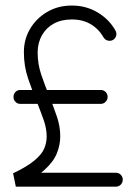

<svg xmlns="http://www.w3.org/2000/svg" viewBox="-20 -684 496 704"><path d="M404.6 -50.6Q415.4 -50.6 422.8 -43.2Q430.1 -35.9 430.1 -25.1Q430.1 -14.4 422.8 -7Q415.4 0.4 404.6 0.4H38L28 -48.5Q79.5 -73.2 106.1 -95.4Q132.8 -117.6 141.9 -138.9Q151.1 -160.2 151.1 -183.9Q151.1 -212.4 140.4 -243.2Q129.6 -274.1 115.2 -309.9Q98.9 -350 83.2 -395.6Q67.6 -441.2 67.6 -492Q67.6 -492 67.6 -492.5Q67.6 -493 67.6 -493Q67.6 -540.6 90.9 -579.2Q114.2 -617.8 153.8 -640.7Q193.2 -663.6 242.5 -663.6H244.5Q295.4 -663.6 337.6 -638.6Q379.8 -613.5 402.8 -573Q406.8 -566.8 406.8 -559.2Q406.8 -549.5 399.7 -541.9Q392.6 -534.4 381.9 -534.4Q367.9 -534.4 360.4 -545.9Q342.5 -577.4 313.1 -595Q283.6 -612.6 244.5 -612.6H242.5Q204.8 -612.6 176.9 -597.2Q149.1 -581.8 133.9 -554.9Q118.6 -528 118 -493Q118 -493 118 -492.5Q118 -492 118 -492Q118 -449.2 131.4 -409.8Q144.9 -370.2 161.2 -330.5Q175.6 -294.4 188.2 -257.7Q200.9 -221 200.9 -183.9Q200.9 -152.6 188.4 -121.6Q175.9 -90.6 142.7 -60.7Q109.5 -30.8 49 -2.1L38 -50.6ZM349.1 -354.1Q359.9 -354.1 367.2 -346.8Q374.6 -339.4 374.6 -328.6Q374.6 -318.2 367.2 -310.7Q359.9 -303.1 349.1 -303.1H54.4Q43.6 -303.1 36.6 -310.7Q29.5 -318.2 29.5 -328.6Q29.5 -339.4 36.6 -346.8Q43.6 -354.1 54.4 -354.1Z"/></svg>

Font: Libertine-Super Thin
Style: Regular
Weight: 100
Designer: Bastien Sozeau
Foundry: NBR — Bastien Sozeau
Version: Version 2.003;gftools[0.9.33]